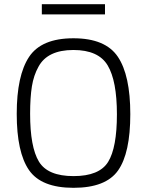

<svg xmlns="http://www.w3.org/2000/svg" viewBox="-20 -888 702 918"><path d="M331 -649Q207 -649 164 -569Q141 -528 132.5 -475Q124 -422 124 -344Q124 -185 166 -115.5Q208 -46 331.5 -46Q455 -46 497 -114Q539 -182 539 -341.5Q539 -501 495 -575Q451 -649 331 -649ZM603 -342Q603 -156 544.5 -73Q486 10 331.5 10Q177 10 118.5 -75Q60 -160 60 -343.5Q60 -527 119 -616Q178 -705 331 -705Q484 -705 543.5 -616.5Q603 -528 603 -342ZM180 -819V-868H482V-819Z"/></svg>

Font: Titillium Web Light
Style: Regular
Weight: 300
Version: Version 1.002;PS 57.000;hotconv 1.0.70;makeotf.lib2.5.55311